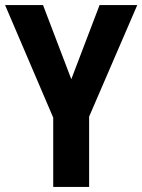

<svg xmlns="http://www.w3.org/2000/svg" viewBox="-20 -734 559 754"><path d="M260 -423 149 -714H0L189 -272V0H330V-276L519 -714H371Z"/></svg>

Font: Noto Sans Devanagari UI Condensed
Style: Bold
Weight: 700
Width: 3
Designer: Jelle Bosma - Monotype Design Team
Foundry: Monotype Imaging Inc.
Version: Version 2.004